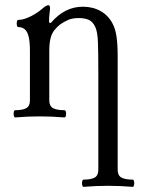

<svg xmlns="http://www.w3.org/2000/svg" viewBox="-20 -451 555 744"><path d="M96 -82V-254Q96 -289 91 -309Q86 -329 76 -337.5Q66 -346 51 -346Q47 -346 45.5 -353Q44 -360 45.5 -367Q47 -374 51 -374Q66 -374 84 -381Q102 -388 118.5 -398.5Q135 -409 146 -419Q154 -426 159.5 -428.5Q165 -431 168 -431Q174 -431 174 -417Q173 -406 171.5 -395Q170 -384 170 -364L177 -362Q204 -394 235 -409.5Q266 -425 301 -425Q340 -425 370 -408Q400 -391 416 -360Q427 -340 431.5 -309.5Q436 -279 436 -232V188H361V-173Q361 -247 359.5 -287.5Q358 -328 349 -347Q339 -368 323 -374.5Q307 -381 285 -381Q260 -381 243.5 -373.5Q227 -366 214 -357Q201 -347 191 -334.5Q181 -322 176 -303Q171 -284 171 -254V-82ZM39 4Q35 4 33.5 -3Q32 -10 33.5 -17Q35 -24 39 -24Q68 -24 82 -32Q96 -40 96 -62V-98H171V-62Q171 -40 185.5 -32Q200 -24 229 -24Q234 -24 235.5 -17Q237 -10 235.5 -3Q234 4 229 4Q205 2 181 1Q157 0 134 0Q110 0 86.5 1Q63 2 39 4ZM304 273Q300 273 298.5 266Q297 259 298.5 252Q300 245 304 245Q333 245 347 237Q361 229 361 207V171H436V207Q436 229 450.5 237Q465 245 494 245Q498 245 499.5 252Q501 259 499.5 266Q498 273 494 273Q470 271 446 270Q422 269 399 269Q375 269 351 270Q327 271 304 273Z"/></svg>

Font: Junicode VF
Style: Regular
Weight: 400
Designer: Peter S. Baker
Version: Version 2.213